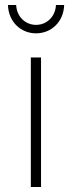

<svg xmlns="http://www.w3.org/2000/svg" viewBox="-20 -752 290 772"><path d="M45 -732H12C14 -665 63 -618 125 -618C187 -618 236 -665 238 -732H205C203 -686 169 -652 125 -652C81 -652 47 -686 45 -732ZM104 -521V0H145V-521Z"/></svg>

Font: Montserrat arm ExtraLight
Style: Regular
Weight: 275
Designer: Julieta Ulanovsky
Foundry: Julieta Ulanovsky
Version: Version 6.000;PS 006.000;hotconv 1.0.88;makeotf.lib2.5.64775